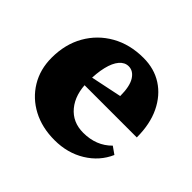

<svg xmlns="http://www.w3.org/2000/svg" viewBox="-131 -671 843 843"><g transform="rotate(45 290.0 -250.0)"><path d="M299 16Q221 16 161.5 -15.5Q102 -47 68 -103Q34 -159 34 -231Q34 -315 70.5 -379Q107 -443 171.5 -479.5Q236 -516 320 -516Q387 -516 437.5 -483.5Q488 -451 517 -391Q546 -331 546 -248H164V-283L366 -325Q366 -385 347.5 -414.5Q329 -444 300 -444Q276 -444 258 -423Q240 -402 230.5 -362.5Q221 -323 221 -269Q221 -190 260 -143Q299 -96 365 -96Q446 -96 497 -148L531 -124Q503 -60 441 -22Q379 16 299 16Z"/></g></svg>

Font: Platypi Light ExtraBold
Style: Regular
Weight: 800
Version: Version 1.200